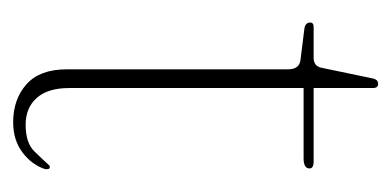

<svg xmlns="http://www.w3.org/2000/svg" viewBox="-164 -394 566 277"><g transform="rotate(90 118.5 -255.0)"><path d="M66 -406 22 -411.5Q12 -412.5 12 -420Q12 -425 18.5 -425H63Q75.5 -425 77.5 -437.5L92.5 -509.5Q94 -518 100.5 -518Q106.5 -518 106.5 -510.5V-425H212.5Q222.5 -425 222.5 -419Q222.5 -410.5 208 -410.5H106.5V-72.5Q106.5 -41.5 120.8 -25.5Q135 -9.5 159.5 -9.5Q185.5 -9.5 197.8 -22Q210 -34.5 218.5 -44Q224.5 -46 223.5 -37.5Q217 -18 199.2 -4.8Q181.5 8.5 156 8.5Q122.5 8.5 101 -10.8Q79.5 -30 79.5 -69V-388Q79.5 -404.5 66 -406Z"/></g></svg>

Font: Fraunces 144pt Soft Thin
Style: Regular
Weight: 100
Version: Version 1.000;[0bf87f6ff]